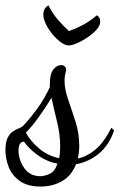

<svg xmlns="http://www.w3.org/2000/svg" viewBox="-40 -634 439 705"><path d="M109 51Q61 51 32.5 30.5Q4 10 -8 -20.5Q-20 -51 -20 -82Q-20 -112 -12 -128Q-4 -144 7.5 -151.5Q19 -159 29.5 -163Q40 -167 45 -172Q73 -202 98.5 -237.5Q124 -273 143 -314V-325Q143 -363 156 -379Q169 -395 184 -395Q193 -395 197.5 -390.5Q202 -386 203 -380Q203 -374 200 -364Q197 -354 197 -338Q197 -306 210.5 -267.5Q224 -229 237.5 -186.5Q251 -144 251 -98Q251 -86 249.5 -74Q248 -62 246 -52Q279 -59 310 -84.5Q341 -110 369 -165L379 -155Q360 -100 322.5 -69.5Q285 -39 239 -31Q223 11 188 31Q153 51 109 51ZM108 13Q123 13 142 4.5Q161 -4 171 -33Q130 -41 97 -65.5Q64 -90 48 -114Q28 -113 28 -82Q28 -47 49 -17Q70 13 108 13ZM177 -53Q179 -62 180 -72.5Q181 -83 181 -95Q181 -141 169.5 -187Q158 -233 149 -275Q128 -240 103 -205Q78 -170 55 -147Q71 -117 102 -90Q133 -63 177 -53ZM213 -467Q200 -467 184 -478.5Q168 -490 153 -508Q138 -526 128.5 -545.5Q119 -565 119 -581Q119 -591 123.5 -600Q128 -609 138 -614Q153 -585 171 -563.5Q189 -542 213 -520Q244 -531 269 -545Q294 -559 316 -578Q323 -573 325.5 -567Q328 -561 328 -555Q328 -540 314.5 -525Q301 -510 281 -496.5Q261 -483 242 -475Q223 -467 213 -467Z"/></svg>

Font: Dancing Script Medium
Style: Regular
Weight: 500
Designer: Pablo Impallari
Foundry: Pablo Impallari
Version: Version 2.000